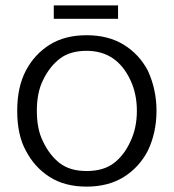

<svg xmlns="http://www.w3.org/2000/svg" viewBox="-20 -687 646 714"><path d="M44 0ZM530 -424Q562 -354 562 -275Q562 -194 530 -127Q498 -65 440.5 -29Q383 7 302 7Q221 7 164.5 -29Q108 -65 76 -127Q44 -185 44 -275Q44 -363 76 -424Q108 -485 164.5 -520.5Q221 -556 302 -556Q383 -556 440.5 -520.5Q498 -485 530 -424ZM465 -161Q489 -211 489 -275Q489 -338 465 -389Q414 -498 302 -498Q240 -498 202 -468.5Q164 -439 140 -389Q117 -343 117 -275Q117 -206 140 -161Q164 -110 202 -80.5Q240 -51 302 -51Q365 -51 403.5 -80.5Q442 -110 465 -161ZM419 -617H180V-667H419Z"/></svg>

Font: Cambay Devanagari
Style: Regular
Weight: 400
Designer: Pooja Saxena
Foundry: Pooja Saxena
Version: Version 1.180;PS 001.180;hotconv 1.0.70;makeotf.lib2.5.58329